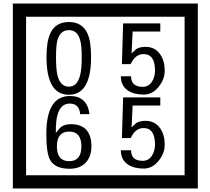

<svg xmlns="http://www.w3.org/2000/svg" viewBox="-20 -980 1195 1090"><path d="M1103 90H53V-960H1103ZM1028 15V-885H128V15ZM497 -656Q497 -442 371 -442Q244 -442 244 -656Q244 -744 265 -789Q294 -855 371 -855Q448 -855 477 -789Q497 -745 497 -656ZM444 -656Q444 -723 435 -752Q420 -809 371 -809Q322 -809 306 -752Q298 -723 298 -656Q298 -587 306 -553Q322 -488 371 -488Q419 -488 435 -554Q444 -587 444 -656ZM915 -580Q916 -531 880.5 -487Q845 -443 796 -443Q741 -443 706 -466Q666 -494 666 -547H724Q724 -487 790 -487Q824 -487 843 -517Q860 -544 860 -579Q860 -673 795 -673Q748 -673 722 -616H672L679 -847H890V-801H733L727 -677Q740 -689 753 -701Q772 -714 807 -714Q859 -714 889 -672Q915 -635 915 -580ZM499 -149Q499 -91 466.5 -56.5Q434 -22 375 -22Q291 -22 264 -73Q243 -111 243 -219Q243 -435 377 -435Q475 -435 488 -332H435Q430 -392 376 -392Q293 -392 297 -225Q318 -253 328 -260Q348 -275 381 -275Q499 -275 499 -149ZM442 -149Q442 -233 373 -233Q303 -233 303 -149Q303 -65 373 -65Q442 -65 442 -149ZM915 -160Q916 -111 880.5 -67Q845 -23 796 -23Q741 -23 706 -46Q666 -74 666 -127H724Q724 -67 790 -67Q824 -67 843 -97Q860 -124 860 -159Q860 -253 795 -253Q748 -253 722 -196H672L679 -427H890V-381H733L727 -257Q740 -269 753 -281Q772 -294 807 -294Q859 -294 889 -252Q915 -215 915 -160Z"/></svg>

Font: Unicode BMP Fallback SIL
Style: Regular
Weight: 400
Foundry: NRSI, SIL International
Version: Version 5.1 Based on Unicode 5.1